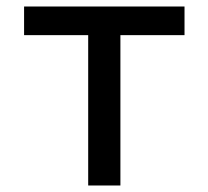

<svg xmlns="http://www.w3.org/2000/svg" viewBox="-20 -570 640 590"><path d="M350 0V-462H547V-550H54V-462H251V0Z"/></svg>

Font: Tekne LDO Medium
Style: Regular
Weight: 500
Monospace: yes
Designer: Alessio Laiso, Mario Rullo, Paolo Rosset
Foundry: Alessio Laiso
Version: Version 1.000;hotconv 1.0.109;makeotfexe 2.5.65596